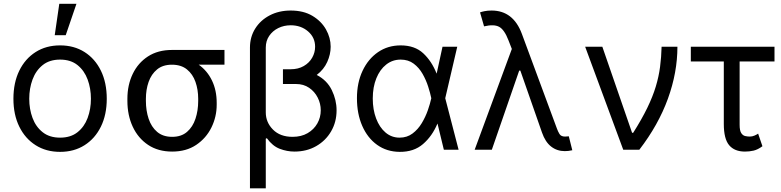

<svg xmlns="http://www.w3.org/2000/svg" viewBox="-20 -793 4137 1017"><path d="M298.3 11.4Q224.4 11.4 168.9 -23.8Q113.3 -58.9 82.2 -122.2Q51.1 -185.4 51.1 -269.9Q51.1 -355.1 82.2 -418.7Q113.3 -482.2 168.9 -517.4Q224.4 -552.6 298.3 -552.6Q372.2 -552.6 427.7 -517.4Q483.3 -482.2 514.4 -418.7Q545.5 -355.1 545.5 -269.9Q545.5 -185.4 514.4 -122.2Q483.3 -58.9 427.7 -23.8Q372.2 11.4 298.3 11.4ZM298.3 -63.9Q354.4 -63.9 390.6 -92.7Q426.8 -121.4 444.2 -168.3Q461.6 -215.2 461.6 -269.9Q461.6 -324.6 444.2 -371.8Q426.8 -419 390.6 -448.2Q354.4 -477.3 298.3 -477.3Q242.2 -477.3 206 -448.2Q169.7 -419 152.3 -371.8Q134.9 -324.6 134.9 -269.9Q134.9 -215.2 152.3 -168.3Q169.7 -121.4 206 -92.7Q242.2 -63.9 298.3 -63.9ZM269.9 -606.5 294 -772.7H384.9L328.1 -606.5Z M654.8 -258.5V-269.9Q654.8 -343 683.1 -401.6Q711.3 -460.2 764 -494.3Q816.8 -528.4 890.6 -528.4H1169V-450.3H1032.7Q1077.8 -418.3 1102.8 -366.5Q1127.8 -314.6 1127.8 -248.6V-238.6Q1127.8 -174.7 1100 -117.9Q1072.1 -61.1 1019.4 -25.6Q966.6 9.9 892 9.9Q817.5 9.9 764.4 -25.6Q711.3 -61.1 683.1 -121.8Q654.8 -182.5 654.8 -258.5ZM752.8 -269.9V-258.5Q752.8 -207.4 767.2 -164.1Q781.6 -120.7 812.3 -94.5Q843 -68.2 892 -68.2Q940.3 -68.2 970.7 -94.5Q1001.1 -120.7 1015.4 -164.1Q1029.8 -207.4 1029.8 -258.5V-269.9Q1029.8 -318.2 1015.4 -359.2Q1001.1 -400.2 970.3 -425.2Q939.6 -450.3 890.6 -450.3Q842.3 -450.3 812 -425.2Q781.6 -400.2 767.2 -359.2Q752.8 -318.2 752.8 -269.9Z M1519.9 -737.2Q1587.4 -737.2 1634.6 -709.2Q1681.8 -681.1 1706.7 -637.1Q1731.5 -593 1731.5 -545.5Q1731.5 -505.3 1713.4 -465Q1695.3 -424.7 1657.7 -396Q1712.4 -367.5 1737.6 -315.5Q1762.8 -263.5 1762.8 -208.8Q1762.8 -147 1734 -97.5Q1705.3 -47.9 1654.8 -19Q1604.4 9.9 1539.8 9.9Q1500.4 9.9 1461.8 -4.8Q1423.3 -19.5 1393.5 -61.1L1387.8 -58.2V204.5H1304V-541.2Q1304 -597.3 1331.9 -641.7Q1359.7 -686.1 1408.6 -711.6Q1457.4 -737.2 1519.9 -737.2ZM1478.7 -420.5V-426.1H1518.5Q1559.7 -426.1 1589 -443.2Q1618.3 -460.2 1633.7 -487.6Q1649.1 -514.9 1649.1 -545.5Q1649.1 -594.5 1611.7 -626.8Q1574.2 -659.1 1519.9 -659.1Q1483.7 -659.1 1453.7 -644.2Q1423.7 -629.3 1405.7 -602.6Q1387.8 -576 1387.8 -541.2V-197.4Q1387.8 -145.2 1425.8 -106.7Q1463.8 -68.2 1529.8 -68.2Q1576 -68.2 1609.4 -87.7Q1642.8 -107.2 1660.9 -139.2Q1679 -171.2 1679 -208.8Q1679 -244.3 1662.8 -276.1Q1646.7 -307.9 1617.4 -327.9Q1588.1 -348 1548.3 -348H1478.7Z M2096.6 11.4Q2028.4 10.7 1977.6 -25.7Q1926.8 -62.1 1898.8 -126.1Q1870.7 -190 1870.7 -272.7Q1870.7 -354.8 1900.4 -417.8Q1930 -480.8 1982.2 -516.7Q2034.4 -552.6 2102.3 -552.6Q2176.8 -552.6 2221.8 -510.8Q2266.7 -469.1 2292.6 -403.4H2293L2323.9 -545.5H2402L2338.4 -272.7L2409.1 0H2331L2297.6 -137.8H2296.9Q2269.2 -71.7 2220.5 -29.8Q2171.9 12.1 2096.6 11.4ZM2264.6 -272.7 2264.2 -274.1Q2258.9 -300.1 2247.9 -334.5Q2236.9 -369 2218.4 -401.6Q2199.9 -434.3 2171.3 -455.8Q2142.8 -477.3 2102.3 -477.3Q2058.9 -477.3 2025.6 -451Q1992.2 -424.7 1973.4 -378.2Q1954.5 -331.7 1954.5 -271.3Q1954.5 -212.4 1972.3 -165.3Q1990.1 -118.3 2022 -91.1Q2054 -63.9 2096.6 -63.9Q2136 -63.9 2165.1 -85.8Q2194.2 -107.6 2214.1 -140.8Q2234 -174 2246.3 -209.3Q2258.5 -244.7 2264.2 -271.3Z M2971.6 7.5Q2930.4 7.5 2899.3 -16.7Q2868.3 -40.8 2850.9 -90.9L2736.2 -419H2730.1L2585.2 0H2494.3L2691.1 -533.7L2673.3 -579.5Q2651.6 -636 2623.9 -650.9Q2596.2 -665.8 2544 -653.4L2522.7 -727.3Q2529.1 -730.1 2545.8 -733.7Q2562.5 -737.2 2583.8 -737.2Q2698.5 -737.2 2744.3 -613.6L2930.4 -110.8Q2935.4 -96.9 2943.5 -83.3Q2951.7 -69.6 2973 -69.6Q2977.3 -69.6 2983.5 -70.3Q2989.7 -71 2992.9 -71L3011.4 2.8Q2989.3 7.8 2971.6 7.5Z M3281.2 0 3079.5 -545.5H3170.5L3328.1 -89.5H3333.8Q3379.6 -161.9 3408.6 -221.6Q3437.5 -281.2 3453.5 -334.2Q3469.5 -387.1 3476.2 -438.4Q3483 -489.7 3484.4 -545.5H3568.2Q3568.2 -409.1 3517.8 -270.1Q3467.3 -131 3366.5 0Z M4082.4 -545.5V-467.3H3897.7V-132.1Q3897.7 -100.9 3906.4 -87.9Q3915.1 -74.9 3927.7 -72.3Q3940.3 -69.6 3951.7 -69.6Q3964.5 -69.6 3976.4 -74.8Q3988.3 -79.9 3995.7 -85.2L4018.5 -18.5Q3994 -0.4 3971.8 4.8Q3949.6 9.9 3926.1 9.9Q3870.7 9.9 3842.3 -23.8Q3813.9 -57.5 3813.9 -136.4V-467.3H3639.2V-545.5Z"/></svg>

Font: Inter Alia
Style: Regular
Weight: 400
Designer: Rasmus Andersson (Latin, Greek, Cyrillic etc.) and Evan from Shavian.info (Shavian, old style figures)
Foundry: Shavian.info
Version: Version 0.001;git-37ab20767